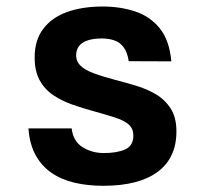

<svg xmlns="http://www.w3.org/2000/svg" viewBox="-20 -576 640 604"><path d="M305 8.5Q256 8.5 214.5 -1.2Q173 -11 141.8 -32.5Q110.5 -54 91.8 -88.5Q73 -123 69.5 -172H205.5Q210 -131.5 239.8 -113Q269.5 -94.5 306.5 -94.5Q348 -94.5 373.8 -106Q399.5 -117.5 399.5 -149.5Q399.5 -171 385.5 -183.8Q371.5 -196.5 344.2 -205.5Q317 -214.5 277 -225.5Q240 -235.5 206.2 -247.5Q172.5 -259.5 146 -277.8Q119.5 -296 104.2 -324.5Q89 -353 89 -395.5Q89 -449.5 115.8 -485Q142.5 -520.5 190.5 -538Q238.5 -555.5 303 -555.5Q358.5 -555.5 405.2 -540Q452 -524.5 482.5 -487Q513 -449.5 519 -383L385 -383.5Q380.5 -412.5 368.5 -428Q356.5 -443.5 339 -449.2Q321.5 -455 300.5 -455Q274 -455 256 -449Q238 -443 228.8 -431.2Q219.5 -419.5 219.5 -401.5Q219.5 -383 232.8 -369.8Q246 -356.5 273.8 -346Q301.5 -335.5 343 -324.5Q374 -316.5 407.5 -306.5Q441 -296.5 469.8 -279.8Q498.5 -263 516.8 -234.8Q535 -206.5 535 -162.5Q535 -79 475.8 -35.2Q416.5 8.5 305 8.5Z"/></svg>

Font: Spline Sans Mono SemiBold
Style: Regular
Weight: 600
Monospace: yes
Version: Version 1.004